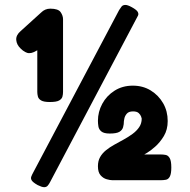

<svg xmlns="http://www.w3.org/2000/svg" viewBox="-20 -750 788 798"><path d="M136 19Q117 8 112 0Q107 -8 110 -16Q113 -24 118 -33L475 -708Q480 -716 485 -722.5Q490 -729 500 -729.5Q510 -730 528 -720Q548 -709 552.5 -700.5Q557 -692 553.5 -685Q550 -678 545 -669L188 7Q184 15 178.5 21.5Q173 28 163.5 28Q154 28 136 19ZM187 -326Q162 -326 151 -332.5Q140 -339 137.5 -349Q135 -359 135 -368V-541Q128 -537 119.5 -533Q111 -529 100 -529Q94 -529 84.5 -534Q75 -539 66 -548Q49 -564 47.5 -584Q46 -604 66 -621L151 -698Q159 -706 168.5 -710Q178 -714 189 -714Q222 -714 232 -699.5Q242 -685 242 -670V-368Q242 -358 239.5 -348.5Q237 -339 226 -332.5Q215 -326 187 -326ZM447 -1Q438 -1 423.5 -5Q409 -9 398 -21.5Q387 -34 387 -59Q387 -81 396 -97Q405 -113 420.5 -125.5Q436 -138 454 -148Q474 -159 494 -170Q514 -181 531 -193.5Q548 -206 558.5 -221.5Q569 -237 569 -257Q569 -258 566.5 -265.5Q564 -273 556.5 -280Q549 -287 533 -287Q515 -287 507 -277.5Q499 -268 497 -258Q495 -248 495 -247Q495 -233 491.5 -221Q488 -209 476 -202Q464 -195 436 -195Q412 -195 401.5 -203.5Q391 -212 389 -224.5Q387 -237 387 -248Q387 -285 405 -318.5Q423 -352 456 -373Q489 -394 532 -394Q574 -394 606.5 -374Q639 -354 658 -321Q677 -288 677 -247Q677 -211 661 -184.5Q645 -158 624.5 -140Q604 -122 589 -113.5Q574 -105 577 -106L537 -108H648Q659 -108 669 -106Q679 -104 685.5 -92.5Q692 -81 692 -54Q692 -28 686 -16.5Q680 -5 670 -3Q660 -1 648 -1Z"/></svg>

Font: Fredoka Expanded
Style: Bold
Weight: 700
Width: 7
Designer: Ben Nathan
Foundry: Milena B. Brandão, Ben Nathan
Version: Version 2.001